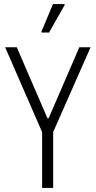

<svg xmlns="http://www.w3.org/2000/svg" viewBox="-20 -919 468 939"><path d="M186 0V-273L5 -688H62L212 -341H218L368 -688H423L240 -273V0ZM183 -760V-765L239 -899H296V-894L220 -760Z"/></svg>

Font: Saira Condensed Light
Style: Regular
Weight: 300
Width: 3
Designer: Hector Gatti with collaboration of the Omnibus-Type team
Foundry: Omnibus-Type
Version: Version 1.101